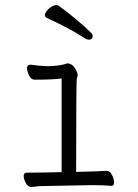

<svg xmlns="http://www.w3.org/2000/svg" viewBox="-20 -730 540 754"><path d="M101 4Q90 4 81.5 -11Q73 -26 73 -39Q73 -52 86 -52Q141 -52 222 -54V-422Q191 -417 116 -417Q102 -417 94 -434Q86 -451 86 -463Q86 -476 102 -476Q133 -471 167 -470Q217 -471 244 -481Q267 -481 280 -452Q285 -442 285 -436Q285 -430 282 -423.5Q279 -417 279 -55Q375 -57 391 -59H399Q412 -59 420 -42.5Q428 -26 428 -13Q428 0 417 0Q391 -3 341 -3L132 1Q115 4 103 4ZM328 -574Q323 -574 316 -578Q255 -618 163 -660Q156 -664 156 -671Q156 -677 163 -686.5Q170 -696 181 -703Q192 -710 202 -710L210 -708Q285 -653 339 -600Q344 -594 344 -589Q344 -574 328 -574Z"/></svg>

Font: LXGW WenKai Mono TC Light
Style: Regular
Weight: 300
Designer: LXGW / Fontworks Inc.
Foundry: LXGW / Fontworks Inc.
Version: Version 1.330